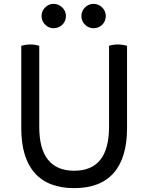

<svg xmlns="http://www.w3.org/2000/svg" viewBox="-20 -959 767 993"><path d="M364 14Q229 14 159.5 -64.5Q90 -143 90 -296V-722Q114 -729 136 -729Q162 -729 183 -722V-303Q183 -76 364 -76Q544 -76 544 -303V-722Q565 -729 591 -729Q613 -729 637 -722V-296Q637 -143 568 -64.5Q499 14 364 14ZM464 -813Q438 -813 419.5 -831.5Q401 -850 401 -876Q401 -902 419.5 -920.5Q438 -939 464 -939Q490 -939 508.5 -920.5Q527 -902 527 -876Q527 -849 508.5 -831Q490 -813 464 -813ZM257 -813Q232 -813 213.5 -831.5Q195 -850 195 -876Q195 -902 213.5 -920.5Q232 -939 257 -939Q283 -939 302 -920.5Q321 -902 321 -876Q321 -849 302 -831Q283 -813 257 -813Z"/></svg>

Font: Borel
Style: Regular
Weight: 400
Designer: Rosalie Wagner
Foundry: ANRT
Version: Version 1.007; ttfautohint (v1.8.4.7-5d5b)